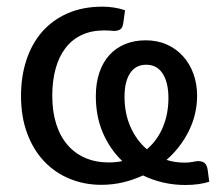

<svg xmlns="http://www.w3.org/2000/svg" viewBox="-20 -534 654 562"><path d="M344.5 -251Q344.5 -202 362 -162.5Q379.5 -123 410 -97Q440.5 -123 456.8 -161.8Q473 -200.5 473 -247Q473 -292.5 456.2 -318.5Q439.5 -344.5 408 -344.5Q377 -344.5 360.8 -319.8Q344.5 -295 344.5 -251ZM592.5 -2Q578.5 2.5 560.8 5Q543 7.5 523 7.5Q488.5 7.5 457.5 0.2Q426.5 -7 398.5 -20.5Q370.5 -7.5 340 -0.2Q309.5 7 276.5 7Q227.5 7 184.5 -10.5Q141.5 -28 109.8 -61.2Q78 -94.5 59.8 -143Q41.5 -191.5 41.5 -253.5Q41.5 -310 57.2 -358Q73 -406 103.2 -440.8Q133.5 -475.5 178 -495Q222.5 -514.5 280 -514.5Q296.5 -514.5 313 -512Q329.5 -509.5 346 -504L341 -467.5Q339 -452.5 332 -448Q325 -443.5 313.5 -443.5Q307.5 -444 300 -444.5Q292.5 -445 285.5 -445Q248 -445 219.5 -431.8Q191 -418.5 171.8 -393.5Q152.5 -368.5 142.8 -333Q133 -297.5 133 -253.5Q133 -207.5 144.5 -171.2Q156 -135 177.5 -110Q199 -85 229.5 -71.8Q260 -58.5 298.5 -58.5Q309 -58.5 318.8 -59.5Q328.5 -60.5 338 -62.5Q302 -97 281.2 -145Q260.5 -193 260.5 -252.5Q260.5 -291.5 271 -322Q281.5 -352.5 300.5 -373.2Q319.5 -394 346.5 -405Q373.5 -416 406.5 -416Q440 -416 467.5 -404Q495 -392 515 -370.2Q535 -348.5 546 -318.5Q557 -288.5 557 -253Q556.5 -198.5 532.5 -150.2Q508.5 -102 467.5 -66Q491.5 -58 520.5 -58Q533.5 -58 541.8 -59.8Q550 -61.5 558 -62.5Q572.5 -62.5 579.2 -56.5Q586 -50.5 588 -36Z"/></svg>

Font: Lato 2
Style: Regular
Weight: 400
Designer: Lukasz Dziedzic with Adam Twardoch and Botio Nikoltchev
Foundry: tyPoland Lukasz Dziedzic
Version: Version 2.015; 2015-08-06; http://www.latofonts.com/